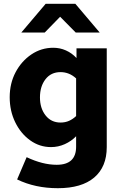

<svg xmlns="http://www.w3.org/2000/svg" viewBox="-20 -770 640 1009"><path d="M284 219Q165 219 70 173L120 56Q204 96 278 96Q380 96 380 1V-54Q355 -28 320.5 -12.5Q286 3 248 3Q188 3 138.5 -32.5Q89 -68 60 -127.5Q31 -187 31 -259Q31 -332 62 -390.5Q93 -449 145 -484Q197 -519 260 -519Q295 -519 326.5 -505Q358 -491 382 -465V-516H541V3Q541 107 475 163Q409 219 284 219ZM298 -126Q323 -126 343 -135Q363 -144 380 -160V-358Q344 -391 298 -391Q248 -391 219 -353.5Q190 -316 190 -258Q190 -201 219.5 -163.5Q249 -126 298 -126ZM92 -599 220 -750H376L504 -599H378L296 -682L215 -599Z"/></svg>

Font: Red Hat Mono
Style: Bold
Weight: 700
Monospace: yes
Designer: Pentagram, MCKL
Foundry: Pentagram, MCKL
Version: Version 1.023; ttfautohint (v1.8.3)